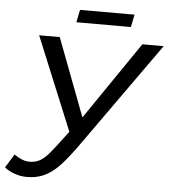

<svg xmlns="http://www.w3.org/2000/svg" viewBox="-58 -882 838 942"><g transform="rotate(5 361.0 -410.5)"><path d="M108.9 9.8Q78.1 9.8 48.8 -0.5Q19.5 -10.7 -1.5 -27.8L40 -94.7Q80.6 -65.9 115.7 -65.9Q142.6 -65.9 162.8 -76.2Q183.1 -86.4 206.5 -111.8Q217.8 -124.5 240.7 -153.8Q263.7 -183.1 297.9 -229L108.9 -688H210.4L355.5 -305.2L617.2 -688H722.2L343.3 -155.3Q291.5 -84.5 258.3 -52.7Q224.6 -20.5 189.2 -5.4Q153.8 9.8 108.9 9.8ZM566.4 -829.6 553.7 -767.6H285.2L297.9 -829.6Z"/></g></svg>

Font: Arimo
Style: Italic
Weight: 400
Italic angle: -12°
Designer: Steve Matteson
Foundry: Monotype Imaging Inc.
Version: Version 1.33